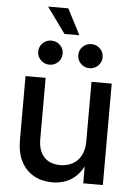

<svg xmlns="http://www.w3.org/2000/svg" viewBox="-60 -944 699 998"><g transform="rotate(5 289.5 -445.0)"><path d="M250.5 8.8Q196.8 8.8 154.5 -14.4Q112.3 -37.6 88.4 -83.5Q64.5 -129.4 64.5 -196.3V-529.3H169.4V-209.5Q169.4 -148.9 199.7 -116.5Q230 -84 283.7 -84Q318.8 -84 347.4 -98.9Q376 -113.8 392.3 -144.3Q408.7 -174.8 408.7 -220.7V-529.3H514.2V0H412.1L411.6 -130.4H429.7Q405.3 -59.1 359.9 -25.1Q314.5 8.8 250.5 8.8ZM391.6 -599.1Q365.2 -599.1 346.7 -617.4Q328.1 -635.7 328.1 -662.1Q328.1 -688.5 346.7 -706.5Q365.2 -724.6 391.6 -724.6Q418 -724.6 436.5 -706.5Q455.1 -688.5 455.1 -662.1Q455.1 -635.7 436.8 -617.4Q418.5 -599.1 391.6 -599.1ZM182.6 -599.1Q156.2 -599.1 137.7 -617.4Q119.1 -635.7 119.1 -662.1Q119.1 -688.5 137.7 -706.5Q156.2 -724.6 182.6 -724.6Q209.5 -724.6 228 -706.5Q246.6 -688.5 246.6 -662.1Q246.6 -635.7 228 -617.4Q209.5 -599.1 182.6 -599.1ZM247.1 -765.1 149.9 -899.4H255.4L324.7 -765.1Z"/></g></svg>

Font: Inter 24pt Medium
Style: Regular
Weight: 500
Designer: Rasmus Andersson
Foundry: rsms
Version: Version 4.001;git-66647c0bb